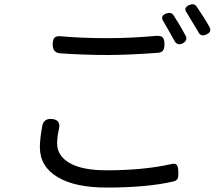

<svg xmlns="http://www.w3.org/2000/svg" viewBox="-20 -846 1040 891"><path d="M789.1 -657.2Q786.1 -662.1 767.6 -695.8Q749 -729.5 739.3 -745.1Q720.7 -771.5 751 -783.2Q773.4 -792 785.2 -775.4Q814.5 -730.5 840.8 -681.6Q853.5 -658.2 827.1 -644.5Q801.8 -632.8 789.1 -657.2ZM899.4 -699.2Q884.8 -724.6 847.7 -785.2Q828.1 -810.5 859.4 -823.2Q880.9 -832 892.6 -815.4Q929.7 -761.7 952.1 -720.7Q964.8 -697.3 936.5 -685.5Q911.1 -673.8 899.4 -699.2ZM709 -600.6Q572.3 -590.8 481.4 -590.8Q368.2 -590.8 258.8 -598.6Q224.6 -601.6 224.6 -638.7Q224.6 -661.1 232.4 -670.4Q240.2 -679.7 261.7 -677.7Q357.4 -668.9 481.4 -668.9Q585 -668.9 707 -679.7Q727.5 -680.7 735.4 -671.9Q743.2 -663.1 743.2 -640.6Q743.2 -620.1 735.8 -610.8Q728.5 -601.6 709 -600.6ZM247.1 -24.4Q165 -73.2 165 -163.1Q165 -202.1 176.8 -264.6Q184.6 -296.9 220.7 -293.9Q264.6 -290 252.9 -245.1Q245.1 -209 245.1 -179.7Q245.1 -123 303.2 -89.4Q361.3 -55.7 474.6 -55.7Q644.5 -55.7 772.5 -84Q793.9 -89.8 800.8 -80.1Q807.6 -70.3 807.6 -43.9Q807.6 -29.3 806.6 -23.4Q805.7 -17.6 800.8 -12.2Q795.9 -6.8 785.2 -3.9Q662.1 24.4 475.6 24.4Q327.1 24.4 247.1 -24.4Z"/></svg>

Font: GenSenMaruGothic TW TTF Regular
Style: Regular
Weight: 400
Version: Version 1.301